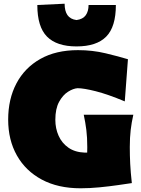

<svg xmlns="http://www.w3.org/2000/svg" viewBox="-20 -999 762 1034"><path d="M414 15Q292.5 15 205.2 -31.8Q118 -78.5 71 -161.8Q24 -245 24 -355Q24 -465.5 68.5 -549.8Q113 -634 197 -681.5Q281 -729 400 -729Q478 -729 548.8 -712Q619.5 -695 669 -680L652 -453Q560 -491.5 495.2 -507.8Q430.5 -524 398 -524Q374.5 -522.5 346.5 -505Q318.5 -487.5 298.2 -450.5Q278 -413.5 278 -354Q278 -307 295.8 -267.5Q313.5 -228 348.8 -203.5Q384 -179 437 -177Q443.5 -177 449.5 -177Q450 -192 450 -207Q450 -259 445 -299Q440 -339 431 -381H698Q688.5 -339 683.8 -299Q679 -259 679 -207Q679 -162 681.2 -116.8Q683.5 -71.5 690 -13Q662.5 -9 616.2 -2.2Q570 4.5 516.5 9.8Q463 15 414 15ZM392 -749Q285.5 -749 233.2 -801.8Q181 -854.5 181 -972L328 -979Q328 -940 343.2 -917.8Q358.5 -895.5 392 -891Q426.5 -895.5 441.8 -917Q457 -938.5 457 -972H604Q604 -854.5 552 -801.8Q500 -749 392 -749Z"/></svg>

Font: Commissioner Flair Black
Style: Regular
Weight: 900
Designer: Kostas Bartsokas
Foundry: Kostas Bartsokas
Version: Version 1.000; ttfautohint (v1.8.3)